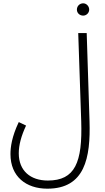

<svg xmlns="http://www.w3.org/2000/svg" viewBox="-20 -906 631 1156"><path d="M481 -812C500 -812 517 -828 517 -848C517 -869 500 -886 481 -886C459 -886 443 -869 443 -848C443 -828 459 -812 481 -812ZM43 22C43 157 137 230 265 230C491 230 526 45 519 -177L502 -707H451L469 -176C477 72 432 181 268 181C163 181 93 122 93 17C93 -33 108 -88 137 -150L93 -171C51 -83 43 -20 43 22Z"/></svg>

Font: Noto Sans Arabic Cond Light
Style: Regular
Weight: 300
Width: 3
Designer: Monotype Design Team, Nadine Chahine, Nizar Qandah and Khaled Hosny
Foundry: Monotype Imaging Inc.
Version: Version 2.012